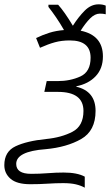

<svg xmlns="http://www.w3.org/2000/svg" viewBox="-73 -680 511 888"><path d="M319 188V137Q284 118 221 118Q186 118 148 121Q110 124 71 124Q2 124 2 78Q2 20 138 10Q236 1 302.5 -37Q369 -75 369 -167Q369 -258 280 -279V-281Q336 -292 369.5 -327.5Q403 -363 403 -419Q403 -517 300 -538Q322 -573 344 -595Q366 -617 389 -617Q404 -617 416 -614V-654Q402 -660 383 -660Q348 -660 319 -631Q290 -602 264 -561Q225 -626 196 -658H151V-648Q167 -628 186.5 -599.5Q206 -571 223 -541Q186 -538 155.5 -528.5Q125 -519 94 -504L112 -459Q150 -476 181 -484.5Q212 -493 250 -493Q346 -493 346 -413Q346 -348 299 -326.5Q252 -305 194 -305H143L132 -255H195Q313 -255 313 -167Q313 -97 262 -70.5Q211 -44 140 -37Q51 -28 -1 -3.5Q-53 21 -53 84Q-53 122 -24 147Q5 172 67 172Q110 172 147 169.5Q184 167 219 167Q254 167 277.5 172.5Q301 178 319 188Z"/></svg>

Font: Noto Sans UI Light
Style: Italic
Weight: 300
Italic angle: -12°
Designer: Monotype Design Team
Foundry: Monotype Imaging Inc.
Version: Version 1.901